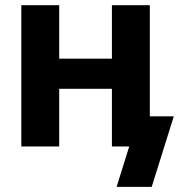

<svg xmlns="http://www.w3.org/2000/svg" viewBox="-20 -566 692 742"><path d="M453.1 -339.3V-222.9H167.8V-339.3ZM208.8 -545.9V0H62.4V-545.9ZM559 -545.9V0H412.5V-545.9ZM430.6 156.2 479.4 0H439.5V-116.4H651.6L566.3 156.2Z"/></svg>

Font: Adwaita Sans
Style: Regular
Weight: 400
Designer: Rasmus Andersson
Foundry: rsms
Version: Version 4.001;git-9221beed3